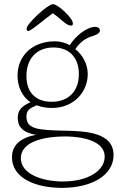

<svg xmlns="http://www.w3.org/2000/svg" viewBox="-20 -660 570 930"><path d="M247 -460C136 -460 65 -389 65 -294C65 -243 85 -193 128 -165C87 -147 66 -128 66 -89C66 -37 102 -16 154 -7C77 8 38 44 38 102C38 201 149 250 280 250C428 250 530 187 530 91C530 -20 393 -25 292 -27C168 -30 108 -33 108 -95C108 -126 124 -136 158 -150C180 -141 206 -137 231 -137C341 -137 405 -218 405 -301C405 -349 381 -393 345 -422C370 -460 399 -477 431 -486C450 -492 464 -501 464 -512C464 -522 455 -530 442 -530C402 -530 348 -489 318 -441C296 -453 271 -460 247 -460ZM297 1C318 1 487 2 487 99C487 166 408 219 285 219C182 219 81 182 81 106C81 32 178 1 297 1ZM239 -430C317 -430 362 -380 362 -301C362 -217 311 -167 230 -167C152 -167 108 -213 108 -292C108 -376 158 -430 239 -430ZM325 -536C330 -536 333 -538 333 -547C333 -572 261 -640 236 -640C213 -640 109 -546 109 -521C109 -512 112 -510 117 -510C131 -510 190 -563 236 -596C282 -563 301 -536 325 -536Z"/></svg>

Font: Life Savers
Style: Regular
Weight: 400
Designer: Pablo Impallari, Rodrigo Fuenzalida, Brenda Gallo
Foundry: Pablo Impallari, Rodrigo Fuenzalida, Brenda Gallo
Version: Version 3.000